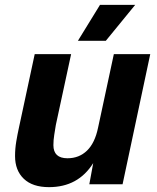

<svg xmlns="http://www.w3.org/2000/svg" viewBox="-20 -759 648 791"><path d="M182 12Q114 12 78 -22.5Q42 -57 42 -116Q42 -146 47 -176Q52 -206 58 -233L123 -536H273L210 -244Q207 -225 203.5 -203.5Q200 -182 200 -161Q200 -107 258 -107Q306 -107 338.5 -138.5Q371 -170 384 -233L449 -536H599L485 0H348L364 -87Q302 12 182 12ZM301 -591 392 -739H537L416 -591Z"/></svg>

Font: Geist
Style: Bold Italic
Weight: 700
Italic angle: -12°
Designer: Basement.studio, Andrés Briganti, Mateo Zaragoza
Foundry: Basement.studio, Vercel, Andrés Briganti, Guido Ferreyra, Mateo Zaragoza
Version: Version 1.500; ttfautohint (v1.8.4.7-5d5b)